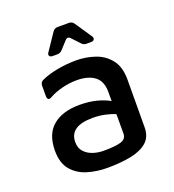

<svg xmlns="http://www.w3.org/2000/svg" viewBox="-129 -791 821 907"><g transform="rotate(-20 281.0 -338.0)"><path d="M256 15Q205 15 158 1Q111 -13 81 -48Q51 -83 51 -146Q51 -229 99.5 -269.5Q148 -310 233 -310Q282 -310 319.5 -300Q357 -290 383 -275V-322Q383 -375 350.5 -399.5Q318 -424 260 -424Q226 -424 189 -415Q152 -406 123 -390Q112 -383 105.5 -386.5Q99 -390 99 -403V-454Q99 -472 113 -479Q144 -494 192 -503.5Q240 -513 291 -513Q338 -513 383.5 -498Q429 -483 458.5 -446Q488 -409 488 -346L487 -106Q487 -57 456.5 -31Q426 -5 374 5Q322 15 256 15ZM155 -151Q155 -121 172 -102.5Q189 -84 214.5 -75.5Q240 -67 268 -67Q326 -67 354.5 -75.5Q383 -84 383 -112V-209Q360 -219 331.5 -225Q303 -231 271 -231Q155 -231 155 -151ZM194 -570Q182 -570 178 -577.5Q174 -585 182 -595L238 -678Q247 -691 263 -691H319Q335 -691 344 -678L400 -595Q407 -585 403 -577.5Q399 -570 387 -570H364Q348 -570 339 -582L305 -618Q291 -635 277 -619L243 -582Q233 -570 217 -570Z"/></g></svg>

Font: Pitagon Sans Medium
Style: Regular
Weight: 500
Designer: Travis Tran
Foundry: Pitagon
Version: Version 1.001; ttfautohint (v1.8.4.7-5d5b);gftools[0.9.26]